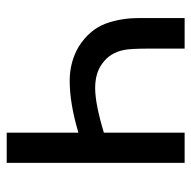

<svg xmlns="http://www.w3.org/2000/svg" viewBox="-19 -552 571 573"><g transform="rotate(90 266.5 -265.5)"><path d="M34 -531H125V-431Q125 -368 129 -351Q137 -308 170 -285Q198 -264 243 -264Q290 -264 376 -290V-531H466V0H376V-214Q289 -188 221 -188Q165 -188 119 -215Q69 -247 51 -294Q34 -340 34 -392Z"/></g></svg>

Font: MongolianScript
Style: Regular
Weight: 400
Designer: Bolorsoft LLC, NUM
Foundry: Bolorsoft LLC
Version: Version 3.2